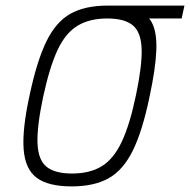

<svg xmlns="http://www.w3.org/2000/svg" viewBox="-20 -652 679 686"><path d="M236 14Q153 14 111.5 -16.5Q70 -47 64.5 -118.5Q59 -190 86 -313Q112 -435 146 -504.5Q180 -574 232 -603Q284 -632 364 -632Q426 -632 465.5 -618.5Q505 -605 523 -570.5Q541 -536 538.5 -471.5Q536 -407 514 -305Q489 -184 454.5 -114Q420 -44 368 -15Q316 14 236 14ZM237 -32Q301 -32 343.5 -58Q386 -84 415 -145.5Q444 -207 466 -313Q488 -418 486 -477.5Q484 -537 454.5 -561.5Q425 -586 363 -586Q300 -586 257 -560Q214 -534 185.5 -473Q157 -412 134 -305Q112 -201 114 -141Q116 -81 146 -56.5Q176 -32 237 -32ZM359 -586 369 -632H639L629 -586Z"/></svg>

Font: Victor Mono Thin
Style: Italic
Weight: 100
Italic angle: -12°
Monospace: yes
Designer: Rune Bjørnerås
Version: Version 1.561;gftools[0.9.30]